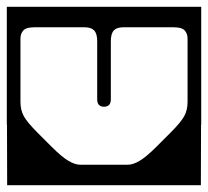

<svg xmlns="http://www.w3.org/2000/svg" viewBox="-40 -524 610 563"><path d="M-20 -158V-504H550V-158H549.5L549 19H-19L-19.5 -158ZM61 -444Q37 -444 28.5 -434.8Q20 -425.5 20 -411V-225Q20 -201 30 -183Q40 -165 70 -135L111 -94Q141 -64 160.5 -52.5Q180 -41 195 -41H335Q350 -41 369.5 -52.5Q389 -64 419 -94L460 -135Q490 -165 500 -183Q510 -201 510 -225V-411Q510 -425.5 501.5 -434.8Q493 -444 469 -444H322Q302.5 -444 293.8 -434.8Q285 -425.5 285 -403V-233Q285 -211 265 -211Q245 -211 245 -233V-403Q245 -425.5 236 -434.8Q227 -444 208 -444Z"/></svg>

Font: Honk Rounded
Style: Regular
Weight: 400
Designer: Noopur Datye & Yesha Goshar
Foundry: Ek Type
Version: Version 1.000